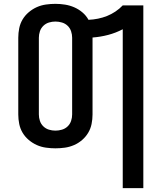

<svg xmlns="http://www.w3.org/2000/svg" viewBox="-20 -763 840 998"><path d="M618 215V-611Q582 -592 542 -581.5Q502 -571 461 -568V-168Q461 -143 456 -118.5Q451 -94 438.5 -73Q426 -52 407 -35.5Q388 -19 365 -9Q342 1 317.5 4.5Q293 8 268 8Q244 8 219 4.5Q194 1 171.5 -9Q149 -19 129.5 -35.5Q110 -52 97.5 -73Q85 -94 80 -118.5Q75 -143 75 -168V-567Q75 -592 80 -616.5Q85 -641 97.5 -662Q110 -683 129.5 -699.5Q149 -716 171.5 -726Q194 -736 219 -739.5Q244 -743 268 -743Q293 -743 318 -739Q343 -735 366 -725Q389 -715 408.5 -698.5Q428 -682 440 -660Q465 -661 489.5 -666Q514 -671 536.5 -680Q559 -689 580 -703Q601 -717 618 -735H725V215ZM268 -84Q285 -84 302 -89Q319 -94 331.5 -106Q344 -118 349.5 -134.5Q355 -151 355 -168V-567Q355 -584 349.5 -600.5Q344 -617 331.5 -629Q319 -641 302 -646Q285 -651 268 -651Q251 -651 234.5 -646Q218 -641 205.5 -629Q193 -617 187.5 -600.5Q182 -584 182 -567V-168Q182 -151 187.5 -134.5Q193 -118 205.5 -106Q218 -94 234.5 -89Q251 -84 268 -84Z"/></svg>

Font: Iosevka Aile Semibold
Style: Regular
Weight: 600
Designer: Belleve Invis
Foundry: Belleve Invis
Version: Version 31.1.0; ttfautohint (v1.8.4)